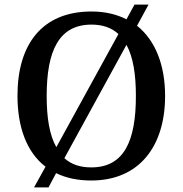

<svg xmlns="http://www.w3.org/2000/svg" viewBox="-20 -775 794 835"><path d="M178 -50 128 40H191L224 -22C267 -1 318 10 377 10C584 10 698 -137 698 -358C698 -493 655 -600 576 -663L626 -755H565L530 -691C487 -713 436 -725 378 -725C161 -725 56 -580 56 -359C56 -222 96 -113 178 -50ZM495 -627 225 -135C195 -188 183 -263 183 -358C183 -554 236 -668 378 -668C427 -668 466 -654 495 -627ZM377 -47C328 -47 290 -60 260 -87L530 -580C559 -527 571 -452 571 -358C571 -162 520 -47 377 -47Z"/></svg>

Font: Noto Serif Myanmar Medium
Style: Regular
Weight: 500
Designer: Ben Mitchell and the Monotype Design Team
Foundry: Monotype Imaging Inc.
Version: Version 2.106